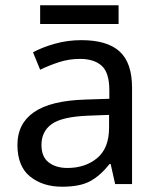

<svg xmlns="http://www.w3.org/2000/svg" viewBox="-20 -697 601 727"><path d="M288 -545Q386 -545 433 -502Q480 -459 480 -365V0H416L399 -76H395Q360 -32 321.5 -11Q283 10 215 10Q142 10 94 -28.5Q46 -67 46 -149Q46 -229 109 -272.5Q172 -316 303 -320L394 -323V-355Q394 -422 365 -448Q336 -474 283 -474Q241 -474 203 -461.5Q165 -449 132 -433L105 -499Q140 -518 188 -531.5Q236 -545 288 -545ZM314 -259Q214 -255 175.5 -227Q137 -199 137 -148Q137 -103 164.5 -82Q192 -61 235 -61Q303 -61 348 -98.5Q393 -136 393 -214V-262ZM429 -677V-606H132V-677Z"/></svg>

Font: Noto Sans
Style: Regular
Weight: 400
Designer: Monotype Design Team
Foundry: Monotype Imaging Inc.
Version: Version 2.007